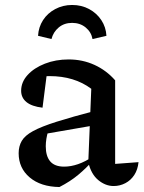

<svg xmlns="http://www.w3.org/2000/svg" viewBox="-20 -741 577 772"><path d="M437 7Q404 7 375 -17Q346 -41 335 -89L347 -384Q279 -435 179 -435Q162 -435 144 -433Q126 -431 110 -427L170 -457L151 -308Q108 -313 86.5 -330.5Q65 -348 65 -376Q65 -411 91 -439.5Q117 -468 160.5 -485Q204 -502 256 -502Q312 -502 360 -480Q408 -458 443 -418V-82L537 -89Q534 -59 520 -37.5Q506 -16 484 -4.5Q462 7 437 7ZM219 11Q144 10 99.5 -27.5Q55 -65 55 -125Q55 -153 67.5 -174.5Q80 -196 113 -214Q146 -232 207.5 -251.5Q269 -271 365 -296V-238L140 -199L174 -214Q169 -199 166.5 -183Q164 -167 164 -153Q164 -113 182 -92Q200 -71 238 -71Q265 -71 294 -81Q323 -91 356 -113V-98Q327 -65 294.5 -38Q262 -11 219 11ZM270 -721Q308 -721 338.5 -704.5Q369 -688 387.5 -660Q406 -632 408 -597L352 -584Q347 -612 324.5 -630.5Q302 -649 270 -649Q238 -649 216 -630.5Q194 -612 187 -584L133 -597Q135 -632 153 -660Q171 -688 202 -704.5Q233 -721 270 -721Z"/></svg>

Font: Piazzolla Thin SemiBold
Style: Regular
Weight: 600
Version: Version 2.005